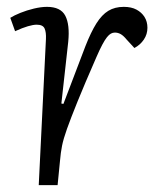

<svg xmlns="http://www.w3.org/2000/svg" viewBox="-20 -540 484 560"><path d="M114 -426Q115 -446 110 -457Q105 -468 87 -468Q77 -468 61.5 -463.5Q46 -459 24 -449L10 -488Q21 -495 39.5 -502.5Q58 -510 79 -515Q100 -520 117 -520Q157 -520 170.5 -494Q184 -468 179 -418L159 -238L165 -237L229 -405Q245 -446 261 -471.5Q277 -497 296 -508.5Q315 -520 341 -520Q363 -520 378 -512Q393 -504 401.5 -490.5Q410 -477 410 -459Q410 -440 399.5 -424.5Q389 -409 372 -400L349 -425Q340 -436 332 -440.5Q324 -445 315 -445Q309 -445 303.5 -442Q298 -439 292 -431.5Q286 -424 278.5 -410Q271 -396 261 -373Q226 -293 206 -243.5Q186 -194 175.5 -164.5Q165 -135 161 -115Q157 -95 155 -71L148 0H93Z"/></svg>

Font: Literata 18pt Light
Style: Italic
Weight: 300
Italic angle: -2°
Designer: Latin by Veronika Burian and Jose Scaglione. Greek by Irene Vlachou. Cyrillic by Vera Evstafieva
Foundry: TypeTogether
Version: Version 3.103;gftools[0.9.29]